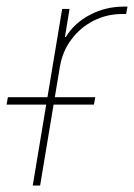

<svg xmlns="http://www.w3.org/2000/svg" viewBox="-50 -573 414 593"><path d="M51.1 0 142 -545.5H164.8L150.6 -458.8H153.4Q179 -501.4 227.5 -527Q275.9 -552.6 332.4 -552.6H343.8L339.5 -529.8H328.1Q279.8 -529.8 238.8 -508.9Q197.8 -487.9 170.3 -451Q142.8 -414.1 134.9 -366.5L73.9 0ZM-29.8 -250 -25.6 -272.7H244.3L240.1 -250Z"/></svg>

Font: Inter Thin  BETA
Style: Italic
Weight: 100
Italic angle: -9.39999°
Designer: Rasmus Andersson
Foundry: rsms
Version: Version 3.011;git-f93a4a705